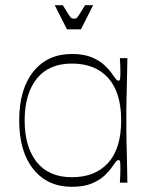

<svg xmlns="http://www.w3.org/2000/svg" viewBox="-20 -704 594 740"><path d="M257 16Q163 16 108.5 -52Q54 -120 54 -240Q54 -360 108.5 -428Q163 -496 257 -496Q303 -496 334 -483Q365 -470 384 -451.5Q403 -433 413 -418Q424 -402 428 -397.5Q432 -393 437 -393Q442 -393 443 -400.5Q444 -408 444 -430Q444 -439 443.5 -452.5Q443 -466 442 -480H471Q470 -414 469 -376.5Q468 -339 467.5 -317.5Q467 -296 467 -280Q467 -264 467 -240Q467 -216 467 -200Q467 -184 467.5 -162.5Q468 -141 469 -103.5Q470 -66 471 0H442Q443 -14 443.5 -28Q444 -42 444 -53Q444 -73 443 -80Q442 -87 437 -87Q432 -87 428 -82.5Q424 -78 413 -62Q403 -47 384 -28.5Q365 -10 334 3Q303 16 257 16ZM257 -21Q347 -21 397 -76.5Q447 -132 447 -240Q447 -348 397 -403.5Q347 -459 257 -459Q168 -459 121.5 -400.5Q75 -342 75 -240Q75 -138 121.5 -79.5Q168 -21 257 -21ZM238 -591 191 -684H222Q238 -658 245 -647Q252 -636 256 -634Q260 -632 265 -632Q271 -632 274.5 -634Q278 -636 285 -647Q292 -658 308 -684H339L292 -591Z"/></svg>

Font: Ojuju ExtraLight
Style: Regular
Weight: 200
Designer: Chisaokwu Joboson, Mirko Velimirovic
Foundry: Udi Foundry
Version: Version 1.000